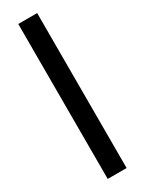

<svg xmlns="http://www.w3.org/2000/svg" viewBox="-217 -750 664 880"><g transform="rotate(-30 115.0 -310.0)"><path d="M65 100V-720H165V100Z"/></g></svg>

Font: DM Sans 28pt Medium
Style: Regular
Weight: 500
Version: Version 4.004;gftools[0.9.30]